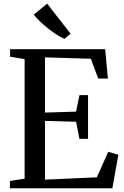

<svg xmlns="http://www.w3.org/2000/svg" viewBox="-20 -1006 664 1026"><path d="M111.5 -51V-690L34 -703V-743H542L556.5 -586.5H504.5L465.5 -692L220.5 -699.5V-404.5L386.5 -409.5L404.5 -497.5H450.5V-264H404.5L386.5 -355.5L220.5 -360V-46L497.5 -58.5L558.5 -195L612.5 -179L580.5 0H33V-39ZM323.5 -798.5Q304.5 -807 281.5 -821.8Q258.5 -836.5 235.8 -854.8Q213 -873 193.5 -892Q174 -911 160.5 -928L232 -986.5L357 -826L324.5 -798.5Z"/></svg>

Font: Merriweather 60pt
Style: Regular
Weight: 400
Version: Version 2.100